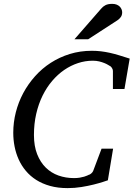

<svg xmlns="http://www.w3.org/2000/svg" viewBox="-20 -947 684 983"><path d="M617.2 -491.2H558.1V-584Q558.1 -591.8 552.5 -600.1Q546.9 -608.4 540 -610.8Q538.1 -611.8 531.2 -616Q524.4 -620.1 513.4 -624.5Q502.4 -628.9 487.8 -632.6Q473.1 -636.2 455.1 -636.2Q416.5 -636.2 379.4 -624Q342.3 -611.8 308.8 -588.9Q275.4 -565.9 247.1 -532.7Q218.8 -499.5 198 -457.3Q177.2 -415 165.5 -364.3Q153.8 -313.5 153.8 -255.9Q153.8 -199.2 170.2 -157.7Q186.5 -116.2 214.4 -88.9Q242.2 -61.5 279.5 -48.3Q316.9 -35.2 358.9 -35.2Q375 -35.2 388.2 -37.4Q401.4 -39.6 410.9 -42.5Q420.4 -45.4 426.3 -48.1Q432.1 -50.8 434.1 -51.8Q439.9 -52.7 447 -58.8Q454.1 -64.9 457 -71.8L500 -186H559.1L532.2 -23.9Q526.4 -22 507.1 -15.6Q487.8 -9.3 459.7 -2.2Q431.6 4.9 397 10.5Q362.3 16.1 326.2 16.1Q276.4 16.1 236.3 4.9Q196.3 -6.3 165.5 -25.9Q134.8 -45.4 112.3 -72.3Q89.8 -99.1 75.7 -130.6Q61.5 -162.1 54.7 -196.8Q47.9 -231.4 47.9 -267.1Q47.9 -320.3 61 -372.1Q74.2 -423.8 99.1 -470.5Q124 -517.1 159.7 -556.9Q195.3 -596.7 240 -625.5Q284.7 -654.3 337.6 -670.7Q390.6 -687 450.2 -687Q474.6 -687 497.1 -684.3Q519.5 -681.6 542.5 -676.5Q565.4 -671.4 590.3 -663.8Q615.2 -656.2 644 -647ZM605.5 -884.3Q605.5 -870.1 599.1 -860.6Q592.8 -851.1 581.5 -843.3L431.6 -746.1H361.3L497.6 -902.3Q502.4 -908.2 507.8 -912.6Q513.2 -917 519.8 -920.4Q526.4 -923.8 534.9 -925.5Q543.5 -927.2 554.7 -927.2Q567.9 -927.2 577.4 -923.3Q586.9 -919.4 593 -913.3Q599.1 -907.2 602.3 -899.4Q605.5 -891.6 605.5 -884.3Z"/></svg>

Font: Charis SIL Phon
Style: Italic
Weight: 400
Italic angle: -11°
Foundry: SIL International
Version: Version 5.000